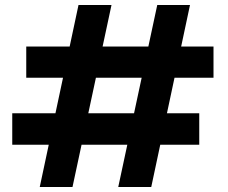

<svg xmlns="http://www.w3.org/2000/svg" viewBox="-20 -748 912 768"><path d="M453 0 609 -728H740L585 0ZM139 0 294 -728H426L270 0ZM29 -169V-295H777V-169ZM85 -437V-562H834V-437Z"/></svg>

Font: DM Sans 24pt ExtraBold
Style: Regular
Weight: 800
Designer: Colophon Foundry, Jonny Pinhorn
Foundry: Colophon Foundry
Version: Version 4.004;gftools[0.9.30]